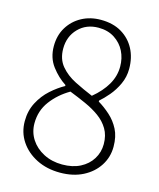

<svg xmlns="http://www.w3.org/2000/svg" viewBox="-113 -817 753 910"><g transform="rotate(15 264.0 -362.0)"><path d="M268 13Q203 13 152.5 -12.5Q102 -38 73 -81.5Q44 -125 44 -180Q44 -231 65.5 -272Q87 -313 120 -342.5Q153 -372 186 -390V-395Q147 -420 116 -461Q85 -502 85 -559Q85 -612 109.5 -652Q134 -692 175.5 -714.5Q217 -737 269 -737Q329 -737 371 -712Q413 -687 435.5 -644.5Q458 -602 458 -547Q458 -507 441.5 -471.5Q425 -436 402 -409Q379 -382 359 -365V-360Q389 -342 417.5 -316.5Q446 -291 464 -256Q482 -221 482 -171Q482 -120 455 -78Q428 -36 380 -11.5Q332 13 268 13ZM320 -378Q365 -415 389.5 -457Q414 -499 414 -546Q414 -587 397 -621Q380 -655 347 -676.5Q314 -698 268 -698Q208 -698 169.5 -658.5Q131 -619 131 -559Q131 -508 159 -474.5Q187 -441 230.5 -419Q274 -397 320 -378ZM268 -27Q319 -27 356 -46Q393 -65 413.5 -98Q434 -131 434 -171Q434 -214 415.5 -245Q397 -276 366.5 -298Q336 -320 297 -337.5Q258 -355 217 -371Q162 -339 126.5 -291.5Q91 -244 91 -182Q91 -139 113.5 -104Q136 -69 176.5 -48Q217 -27 268 -27Z"/></g></svg>

Font: Noto Sans KR ExtraLight
Style: Regular
Weight: 250
Designer: Ryoko NISHIZUKA  (kana, bopomofo & ideographs); Paul D. Hunt (Latin, Greek & Cyrillic); Sandoll Communications , Soo-you
Foundry: Adobe
Version: Version 2.004-H2;hotconv 1.0.118;makeotfexe 2.5.65603